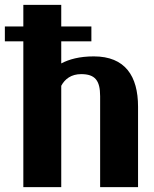

<svg xmlns="http://www.w3.org/2000/svg" viewBox="-38 -770 632 790"><path d="M-18 -600H58V0H214V-417C229 -445 255 -465 296 -465C353 -465 374 -439 374 -374V0H530V-331C530 -457 477 -538 348 -538C289 -538 246 -526 214 -509V-600H338V-661H214V-750H58V-661H-18Z"/></svg>

Font: Aerodynamic
Style: Bd
Weight: 500
Designer: Google
Version: Version 2.000980; 2014